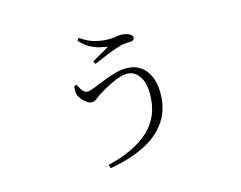

<svg xmlns="http://www.w3.org/2000/svg" viewBox="-93 -726 1186 945"><g transform="rotate(-15 500.0 -253.0)"><path d="M306 -363Q313 -348 319.5 -337.5Q326 -327 333.5 -321.5Q341 -316 349 -316Q361 -316 384.5 -325.5Q408 -335 438 -347Q468 -359 500.5 -368.5Q533 -378 564 -378Q623 -378 658.5 -334.5Q694 -291 694 -216Q694 -133 653 -73.5Q612 -14 537.5 23Q463 60 362 77L356 59Q495 26 569 -43Q643 -112 643 -225Q643 -287 619 -319Q595 -351 559 -351Q534 -351 503.5 -338.5Q473 -326 446 -311Q419 -296 404 -286Q392 -279 381.5 -269.5Q371 -260 357 -260Q345 -260 332.5 -268.5Q320 -277 310.5 -288.5Q301 -300 296 -309Q291 -321 291 -332Q291 -343 292 -359ZM366 -571 375 -583Q416 -555 451.5 -546.5Q487 -538 520 -538Q535 -538 552.5 -541Q570 -544 580 -544Q593 -544 606 -540.5Q619 -537 628 -530.5Q637 -524 637 -514Q637 -507 630.5 -502.5Q624 -498 612 -498Q603 -498 588.5 -497Q574 -496 558 -491Q540 -486 515 -476.5Q490 -467 465.5 -456.5Q441 -446 422 -438L415 -453Q439 -467 463 -480Q487 -493 503 -504Q491 -506 468 -510.5Q445 -515 418 -529Q391 -543 366 -571Z"/></g></svg>

Font: Noto Serif SC
Style: Regular
Weight: 200
Designer: Ryoko NISHIZUKA 西塚涼子 (kana & ideographs); Frank Grießhammer (Latin, Greek & Cyrillic); Wenlong ZHANG 张文龙 (bopomofo); San
Foundry: Adobe
Version: Version 2.001;hotconv 1.1.0;makeotfexe 2.6.0